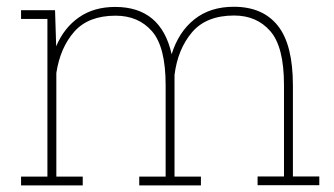

<svg xmlns="http://www.w3.org/2000/svg" viewBox="-20 -559 1007 579"><path d="M43.5 0V-26.4H123V-502H43.5V-528.3H146L149.4 -419.4Q173.3 -475.6 218.3 -506.8Q263.2 -538.1 327.6 -538.1Q465.8 -538.1 497.6 -395.5Q518.6 -462.9 566.2 -500.7Q613.8 -538.6 685.1 -538.6Q772.5 -538.6 817.9 -481.4Q863.3 -424.3 863.3 -301.8V-26.9H942.9V-0.5H756.8V-26.9H836.4V-302.7Q836.4 -417.5 795.4 -464.8Q754.4 -512.2 686 -512.2Q602.1 -512.2 559.1 -461.7Q516.1 -411.1 506.3 -333V-26.4H585.9V0H399.9V-26.4H479.5V-302.2Q479.5 -417.5 438.5 -464.6Q397.5 -511.7 328.6 -511.7Q246.6 -511.7 204.1 -463.6Q161.6 -415.5 149.9 -338.9V-26.4H229.5V0Z"/></svg>

Font: Roboto Slab Thin
Style: Regular
Weight: 100
Designer: Google
Version: Version 2.000; ttfautohint (v1.8.1.43-b0c9)